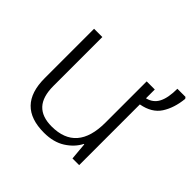

<svg xmlns="http://www.w3.org/2000/svg" viewBox="-154 -780 955 955"><g transform="rotate(45 323.5 -302.0)"><path d="M641 -614 647 -606Q640 -536 609 -488Q578 -440 507 -427V0H460L452 -91H449Q427 -48 381.5 -19Q336 10 269 10Q80 10 80 -184V-532H138V-188Q138 -112 172 -75.5Q206 -39 274 -39Q450 -39 450 -242V-532H507V-470Q548 -480 566 -515.5Q584 -551 584 -614Z"/></g></svg>

Font: BC Sans Light
Style: Regular
Weight: 300
Designer: Monotype Design Team
Foundry: Monotype Imaging Inc.
Version: Version 2.000;GOOG;noto-source:20170915:90ef993387c0